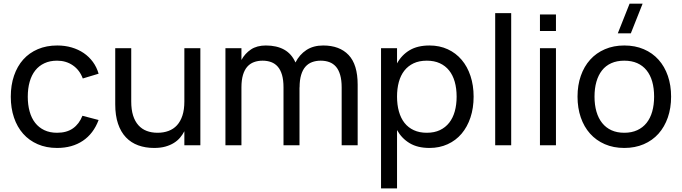

<svg xmlns="http://www.w3.org/2000/svg" viewBox="-20 -808 3793 1068"><path d="M297.5 15Q237.5 15 189.8 -5.8Q142 -26.5 108.8 -64Q75.5 -101.5 57.8 -154Q40 -206.5 40 -270Q40 -334.5 58 -387Q76 -439.5 109.2 -476.8Q142.5 -514 190.5 -534.5Q238.5 -555 298.5 -555Q341.5 -555 378.8 -544Q416 -533 445.8 -512.8Q475.5 -492.5 496.8 -463.5Q518 -434.5 528.5 -398L440.5 -371.5Q423 -418.5 385.2 -444.5Q347.5 -470.5 297.5 -470.5Q257.5 -470.5 227 -456.2Q196.5 -442 176 -416Q155.5 -390 145 -353Q134.5 -316 134.5 -270Q134.5 -225 144.8 -188Q155 -151 175.5 -124.8Q196 -98.5 226.5 -84Q257 -69.5 297.5 -69.5Q351 -69.5 385.8 -94Q420.5 -118.5 438.5 -164L528.5 -140.5Q500 -64.5 440.8 -24.8Q381.5 15 297.5 15Z M710 -243.5Q710 -198.5 720.2 -165.8Q730.5 -133 749.8 -111.5Q769 -90 796 -79.8Q823 -69.5 856.5 -69.5Q890 -69.5 917.5 -79.8Q945 -90 964.5 -111.2Q984 -132.5 994.8 -165.5Q1005.5 -198.5 1005.5 -243.5V-540H1094.5V0H1005.5V-78Q996 -59.5 981.8 -42.5Q967.5 -25.5 947 -12.8Q926.5 0 899.5 7.5Q872.5 15 837.5 15Q789 15 749 0.5Q709 -14 680.5 -44Q652 -74 636.5 -119.8Q621 -165.5 621 -228V-540H710Z M1557 -322Q1557 -362.5 1548.8 -391Q1540.5 -419.5 1525.2 -437Q1510 -454.5 1488.5 -462.5Q1467 -470.5 1440.5 -470.5Q1414.5 -470.5 1392.8 -462.5Q1371 -454.5 1355.5 -437Q1340 -419.5 1331.5 -391Q1323 -362.5 1323 -322V0H1234V-540H1323V-474.5Q1342.5 -510.5 1375.8 -532.8Q1409 -555 1459 -555Q1519 -555 1560.5 -532Q1602 -509 1623.5 -460.5Q1646 -504.5 1684.5 -529.8Q1723 -555 1777.5 -555Q1869 -555 1919.2 -502Q1969.5 -449 1969.5 -337V0H1880.5V-322Q1880.5 -362.5 1872.2 -391Q1864 -419.5 1848.8 -437Q1833.5 -454.5 1812 -462.5Q1790.5 -470.5 1764 -470.5Q1738 -470.5 1716.2 -462.5Q1694.5 -454.5 1679 -437Q1663.5 -419.5 1655 -391Q1646.5 -362.5 1646.5 -322H1646V0H1557Z M2099.5 240V-540H2188.5V-455.5Q2214.5 -502.5 2258.8 -528.8Q2303 -555 2369 -555Q2425 -555 2470.5 -534Q2516 -513 2548 -475.2Q2580 -437.5 2597.2 -385.2Q2614.5 -333 2614.5 -270.5Q2614.5 -207 2597 -154.5Q2579.5 -102 2547.5 -64.2Q2515.5 -26.5 2470 -5.8Q2424.5 15 2369 15Q2303 15 2258.8 -11.5Q2214.5 -38 2188.5 -84.5V240ZM2354 -69.5Q2396 -69.5 2427 -84.2Q2458 -99 2478.8 -125.5Q2499.5 -152 2509.8 -189Q2520 -226 2520 -270.5Q2520 -316 2509.5 -353Q2499 -390 2478.2 -416Q2457.5 -442 2426.5 -456.2Q2395.5 -470.5 2354 -470.5Q2311.5 -470.5 2280.5 -455.8Q2249.5 -441 2229 -414.8Q2208.5 -388.5 2198.5 -351.8Q2188.5 -315 2188.5 -270.5Q2188.5 -225 2199 -187.8Q2209.5 -150.5 2230.2 -124.2Q2251 -98 2282 -83.8Q2313 -69.5 2354 -69.5Z M2734.5 0V-735H2823.5V0Z M2983.5 -635.5V-727.5H3072.5V-635.5ZM2983.5 0V-540H3072.5V0Z M3416.5 -622.5 3482 -787.5H3554.5L3489 -622.5ZM3452.5 15Q3392.5 15 3344.2 -6Q3296 -27 3262.2 -64.8Q3228.5 -102.5 3210.5 -155Q3192.5 -207.5 3192.5 -270.5Q3192.5 -334 3210.8 -386.2Q3229 -438.5 3262.8 -476Q3296.5 -513.5 3344.8 -534.2Q3393 -555 3452.5 -555Q3513 -555 3561.2 -534.2Q3609.5 -513.5 3643.2 -475.8Q3677 -438 3695 -385.8Q3713 -333.5 3713 -270.5Q3713 -207 3694.8 -154.5Q3676.5 -102 3642.8 -64.2Q3609 -26.5 3560.8 -5.8Q3512.5 15 3452.5 15ZM3452.5 -69.5Q3493.5 -69.5 3524.5 -83.8Q3555.5 -98 3576.5 -124.2Q3597.5 -150.5 3608 -187.8Q3618.5 -225 3618.5 -270.5Q3618.5 -317 3608 -354Q3597.5 -391 3576.5 -417Q3555.5 -443 3524.5 -456.8Q3493.5 -470.5 3452.5 -470.5Q3411.5 -470.5 3380.2 -456.5Q3349 -442.5 3328.5 -416.2Q3308 -390 3297.5 -353.2Q3287 -316.5 3287 -270.5Q3287 -224 3297.8 -187Q3308.5 -150 3329.5 -123.8Q3350.5 -97.5 3381.2 -83.5Q3412 -69.5 3452.5 -69.5Z"/></svg>

Font: Vela Sans Med
Style: Regular
Weight: 500
Designer: Principal design: Mikhail Sharanda - project Manrope.
Design modification: Ravid Balaliev
Foundry: Mikhail Sharanda
Version: Version 1.001